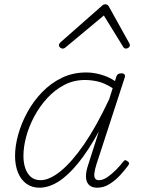

<svg xmlns="http://www.w3.org/2000/svg" viewBox="-20 -856 663 893"><path d="M163 17Q129 17 103.5 -1Q78 -19 64 -52.5Q50 -86 50 -131Q50 -177 64.5 -229.5Q79 -282 107 -333.5Q135 -385 175.5 -427Q216 -469 267.5 -494Q319 -519 381 -519Q414 -519 449.5 -509Q485 -499 515 -479L521 -500Q524 -508 529.5 -511.5Q535 -515 545 -515Q556 -515 559.5 -509Q563 -503 560 -495L428 -90Q421 -67 419 -51Q417 -35 422 -26.5Q427 -18 440 -18Q459 -18 480 -32.5Q501 -47 520.5 -67Q540 -87 553 -104Q558 -111 562.5 -111Q567 -111 573 -106Q581 -101 580.5 -96Q580 -91 576 -86Q563 -68 541 -43.5Q519 -19 491 -1Q463 17 433 17Q415 17 403 10.5Q391 4 385 -9Q379 -22 380 -42Q381 -62 390 -89Q402 -128 415 -167Q428 -206 440 -245Q390 -154 342.5 -96Q295 -38 250.5 -10.5Q206 17 163 17ZM89 -131Q89 -98 98 -72.5Q107 -47 124.5 -32.5Q142 -18 169 -18Q210 -18 262 -60Q314 -102 371.5 -185.5Q429 -269 488 -395L504 -446Q466 -470 435 -477Q404 -484 375 -484Q323 -484 279 -461Q235 -438 200 -400Q165 -362 140 -315.5Q115 -269 102 -221Q89 -173 89 -131ZM271 -630Q265 -630 259.5 -635Q254 -640 254 -645Q254 -649 255.5 -652Q257 -655 261 -659L453 -828Q458 -833 462 -834.5Q466 -836 470 -836Q474 -836 477.5 -834.5Q481 -833 485 -828L579 -659Q581 -656 582.5 -652.5Q584 -649 584 -646Q584 -639 578 -634.5Q572 -630 566 -630Q562 -630 558.5 -632Q555 -634 553 -638L463 -784L289 -639Q282 -633 278.5 -631.5Q275 -630 271 -630Z"/></svg>

Font: Playwrite US Trad Thin
Style: Regular
Weight: 250
Designer: Veronika Burian, José Scaglione
Foundry: TypeTogether
Version: Version 1.003